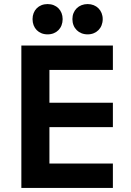

<svg xmlns="http://www.w3.org/2000/svg" viewBox="-20 -924 643 944"><path d="M85 -700V0H535V-120H223V-299H535V-419H223V-580H535V-700ZM214 -904C170 -904 140 -873 140 -830C140 -786 170 -755 214 -755C258 -755 288 -786 288 -830C288 -873 258 -904 214 -904ZM411 -904C367 -904 336 -873 336 -830C336 -786 367 -755 411 -755C454 -755 485 -786 485 -830C485 -873 454 -904 411 -904Z"/></svg>

Font: Gully SemiBold
Style: Regular
Weight: 600
Designer: jaikishan Patel
Foundry: MagicType
Version: Version 1.000;Glyphs 3.2 (3242)